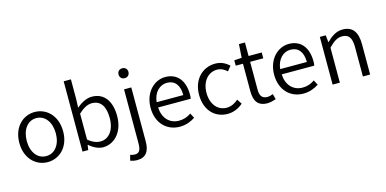

<svg xmlns="http://www.w3.org/2000/svg" viewBox="-90 -1325 4220 2100"><g transform="rotate(-15 2019.5 -275.5)"><path d="M301 13C433 13 549 -91 549 -269C549 -450 433 -554 301 -554C169 -554 53 -450 53 -269C53 -91 169 13 301 13ZM301 -55C204 -55 137 -141 137 -269C137 -398 204 -485 301 -485C399 -485 466 -398 466 -269C466 -141 399 -55 301 -55Z M928 13C1052 13 1163 -94 1163 -279C1163 -445 1089 -554 948 -554C886 -554 825 -519 774 -476L778 -575V-796H696V0H761L769 -56H773C820 -13 878 13 928 13ZM916 -56C879 -56 827 -71 778 -115V-408C832 -458 882 -485 929 -485C1037 -485 1079 -401 1079 -277C1079 -141 1010 -56 916 -56Z M1251 245C1352 245 1393 180 1393 71V-540H1311V70C1311 136 1298 179 1243 179C1223 179 1204 174 1190 169L1174 231C1192 238 1220 245 1251 245ZM1351 -656C1383 -656 1407 -678 1407 -713C1407 -746 1383 -768 1351 -768C1318 -768 1295 -746 1295 -713C1295 -678 1318 -656 1351 -656Z M1796 13C1870 13 1925 -12 1971 -41L1942 -97C1901 -69 1859 -53 1805 -53C1697 -53 1625 -132 1620 -252H1989C1992 -266 1993 -283 1993 -301C1993 -457 1915 -554 1780 -554C1656 -554 1539 -445 1539 -269C1539 -92 1653 13 1796 13ZM1619 -312C1630 -423 1701 -488 1781 -488C1869 -488 1921 -427 1921 -312Z M2339 13C2404 13 2466 -14 2513 -56L2477 -111C2443 -80 2397 -55 2346 -55C2242 -55 2172 -141 2172 -269C2172 -398 2247 -485 2348 -485C2393 -485 2428 -465 2460 -436L2503 -489C2465 -524 2416 -554 2345 -554C2208 -554 2088 -450 2088 -269C2088 -91 2197 13 2339 13Z M2789 13C2819 13 2855 3 2886 -7L2869 -69C2851 -61 2826 -54 2806 -54C2741 -54 2721 -94 2721 -160V-474H2870V-540H2721V-693H2653L2643 -540L2558 -535V-474H2640V-163C2640 -57 2676 13 2789 13Z M3195 13C3269 13 3324 -12 3370 -41L3341 -97C3300 -69 3258 -53 3204 -53C3096 -53 3024 -132 3019 -252H3388C3391 -266 3392 -283 3392 -301C3392 -457 3314 -554 3179 -554C3055 -554 2938 -445 2938 -269C2938 -92 3052 13 3195 13ZM3018 -312C3029 -423 3100 -488 3180 -488C3268 -488 3320 -427 3320 -312Z M3528 0H3610V-396C3666 -453 3707 -483 3764 -483C3839 -483 3871 -437 3871 -333V0H3953V-343C3953 -481 3901 -554 3788 -554C3714 -554 3658 -513 3606 -461H3603L3595 -540H3528Z"/></g></svg>

Font: Noto Sans HK DemiLight
Style: Regular
Weight: 350
Designer: Ryoko NISHIZUKA 西塚涼子 (kana, bopomofo & ideographs); Paul D. Hunt (Latin, Greek & Cyrillic); Sandoll Communications 산돌커뮤니
Foundry: Adobe
Version: Version 2.004;hotconv 1.0.118;makeotfexe 2.5.65603